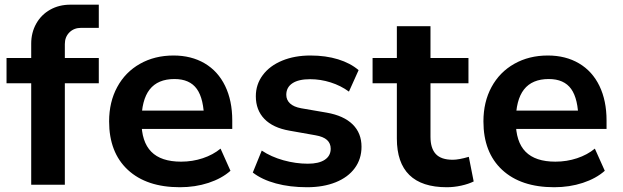

<svg xmlns="http://www.w3.org/2000/svg" viewBox="-20 -786 2653 817"><path d="M112.8 -431.6H7.8V-539.1H150.1L112.8 -487.5V-600.1Q112.8 -647.5 134.2 -685.5Q155.5 -723.4 193.5 -744.8Q231.4 -766.1 279.5 -766.1H400.4V-667.5H325.2Q294.8 -667.5 275.3 -648.1Q255.9 -628.7 255.9 -598.6V-496.8L229.5 -539.1H400.4V-431.6H255.9V0H112.8Z M444.3 -269.5Q444.3 -352.1 478.8 -415.6Q513.2 -479.2 575.7 -514.5Q638.2 -549.8 718.3 -549.8Q794.2 -549.8 851 -516.4Q907.7 -482.9 938 -420.3Q968.3 -357.7 968.3 -273.4V-237.3H562.3V-315.4H864.7L848.6 -274.2Q847.9 -365.2 817.6 -407.5Q787.4 -449.7 722.4 -449.7Q651.6 -449.7 616.8 -405.2Q582 -360.6 582 -269.3Q582 -182.6 623.7 -140.4Q665.3 -98.1 750.5 -98.1Q799.1 -98.1 842.8 -112.7Q886.5 -127.2 918.5 -153.6L960.7 -59.3Q923.6 -26.4 867.1 -7.8Q810.5 10.7 745.6 10.7Q603.8 10.7 524 -63.2Q444.3 -137.2 444.3 -269.5Z M1055.7 -51.8 1093.8 -145.3Q1133.5 -118.7 1186 -104Q1238.5 -89.4 1290 -89.4Q1336.7 -89.4 1361.9 -106.1Q1387.2 -122.8 1387.2 -153.1Q1387.2 -176 1371.6 -190.3Q1356 -204.6 1322.3 -210.4L1211.7 -230Q1141.6 -242.2 1105.1 -279.9Q1068.6 -317.6 1068.6 -376.5Q1068.6 -426.8 1098.1 -466.4Q1127.7 -506.1 1180.7 -528Q1233.6 -549.8 1301 -549.8Q1366 -549.8 1418.7 -533.6Q1471.4 -517.3 1505.9 -487.5L1464.8 -396.2Q1430.2 -421.6 1387.1 -435.3Q1344 -449 1299.6 -449Q1250.2 -449 1224.2 -431.6Q1198.2 -414.3 1198.2 -382.6Q1198.2 -360.8 1214.1 -345.9Q1230 -331.1 1261.2 -325.4L1370.4 -306.6Q1442.6 -293.9 1480.5 -256.8Q1518.3 -219.7 1518.3 -161.6Q1518.3 -109.6 1489.7 -70.7Q1461.2 -31.7 1408.6 -10.5Q1356 10.7 1286.6 10.7Q1213.6 10.7 1154.2 -5.4Q1094.7 -21.5 1055.7 -51.8Z M1668.7 -196.5V-431.6H1565.4V-539.1H1668.7V-674.6H1811.8V-539.1H1973.4V-431.6H1811.8V-204.1Q1811.8 -154.8 1834.5 -130.5Q1857.2 -106.2 1906.5 -106.2Q1932.4 -106.2 1974.9 -118.7L1995.6 -13.9Q1973.6 -2.9 1942.5 3.9Q1911.4 10.7 1881.3 10.7Q1775.1 10.7 1721.9 -41.4Q1668.7 -93.5 1668.7 -196.5Z M2037.1 -269.5Q2037.1 -352.1 2071.5 -415.6Q2106 -479.2 2168.5 -514.5Q2231 -549.8 2311 -549.8Q2387 -549.8 2443.7 -516.4Q2500.5 -482.9 2530.8 -420.3Q2561 -357.7 2561 -273.4V-237.3H2155V-315.4H2457.5L2441.4 -274.2Q2440.7 -365.2 2410.4 -407.5Q2380.1 -449.7 2315.2 -449.7Q2244.4 -449.7 2209.6 -405.2Q2174.8 -360.6 2174.8 -269.3Q2174.8 -182.6 2216.4 -140.4Q2258.1 -98.1 2343.3 -98.1Q2391.8 -98.1 2435.5 -112.7Q2479.2 -127.2 2511.2 -153.6L2553.5 -59.3Q2516.4 -26.4 2459.8 -7.8Q2403.3 10.7 2338.4 10.7Q2196.5 10.7 2116.8 -63.2Q2037.1 -137.2 2037.1 -269.5Z"/></svg>

Font: Min Sans VF VF
Style: Regular
Weight: 400
Designer: Jinseong-Kim, NotoSansCJK, Nunito
Foundry: Jinseong-Kim
Version: Version 1.420;Glyphs 3.1.2 (3151)